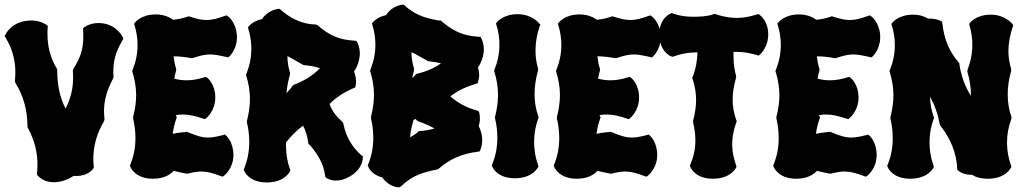

<svg xmlns="http://www.w3.org/2000/svg" viewBox="-23 -764 4402 825"><path d="M505 -604C504 -605 476 -665 400 -665C361 -665 340 -647 338 -646L334 -642V-636C334 -626 335 -617 335 -608C335 -555 324 -517 292 -468L290 -460C291 -449 291 -439 291 -429C291 -382 281 -343 259 -297C234 -345 223 -397 223 -461L222 -468C194 -513 181 -563 181 -619C181 -628 181 -637 182 -646V-653L177 -657C175 -658 151 -676 112 -676C26 -676 0 -614 0 -615L-3 -609L0 -604C29 -557 43 -507 43 -454C43 -441 42 -429 41 -416L43 -408C78 -352 95 -290 95 -220L97 -214C125 -162 138 -110 138 -58C138 -45 137 -33 136 -20L135 -15L138 -11C139 -10 160 19 208 19C243 19 273 5 293 -8H307C355 -8 376 -37 377 -39L380 -43V-47C379 -58 378 -69 378 -80C378 -139 394 -193 424 -243L426 -251C425 -263 424 -274 424 -285C424 -333 435 -373 463 -427L465 -434C464 -442 464 -449 464 -456C464 -505 474 -541 504 -592L507 -598Z M902 -345C902 -403 869 -429 867 -430L862 -434L856 -432C827 -423 803 -419 779 -419C761 -419 745 -421 726 -426C728 -438 730 -449 734 -461V-468C728 -486 725 -504 723 -522C748 -522 773 -519 800 -514L807 -515C837 -525 857 -530 879 -530C898 -530 919 -526 950 -519L957 -517L962 -521C963 -522 995 -551 995 -603V-612C991 -670 957 -694 955 -695L950 -698L944 -696C911 -684 888 -678 865 -678C844 -678 822 -683 791 -693L786 -694L782 -692C761 -685 740 -681 721 -679C706 -690 681 -702 646 -702C585 -702 558 -669 557 -667L553 -662L555 -656C564 -627 568 -598 568 -570C568 -535 561 -499 547 -464L545 -460L546 -455C556 -423 562 -389 562 -355C562 -324 557 -293 549 -261V-255C556 -225 559 -197 559 -170C559 -131 552 -93 537 -57L535 -52L537 -48C537 -46 557 4 634 4C683 4 710 -15 723 -30C741 -26 759 -21 777 -18H784C808 -24 825 -27 842 -27C866 -27 889 -21 927 -7L933 -5L939 -8C940 -10 979 -38 980 -96C980 -155 950 -180 948 -182L943 -186L937 -184C910 -177 889 -173 871 -173C844 -173 821 -181 784 -196L780 -198L776 -197C775 -197 740 -194 719 -189C722 -211 727 -233 735 -255L737 -259L735 -263L732 -269C742 -271 752 -272 762 -272C789 -272 815 -266 851 -254L858 -252L863 -256C864 -257 902 -287 902 -345Z M1505 -395C1505 -396 1507 -403 1507 -414C1507 -425 1505 -440 1498 -457C1505 -466 1510 -476 1515 -490C1521 -507 1523 -522 1523 -535C1523 -564 1512 -581 1512 -583L1508 -588L1502 -589C1434 -593 1393 -611 1341 -656L1333 -659C1273 -659 1220 -689 1182 -723L1178 -726H1173C1170 -725 1128 -721 1103 -682C1064 -674 1047 -652 1046 -651L1042 -646L1044 -640C1053 -611 1057 -583 1057 -554C1057 -518 1050 -483 1036 -447L1034 -443L1035 -439C1045 -406 1051 -373 1051 -338C1051 -308 1046 -276 1038 -244V-238C1045 -209 1048 -181 1048 -154C1048 -114 1041 -76 1026 -40L1024 -36L1026 -31C1026 -29 1046 20 1123 20C1200 20 1222 -26 1223 -28L1225 -33L1223 -37C1211 -70 1206 -103 1206 -137C1206 -142 1205 -147 1206 -152C1226 -178 1252 -204 1279 -224C1291 -203 1297 -180 1302 -150V-146L1305 -143C1307 -142 1309 -140 1312 -137C1346 -95 1368 -58 1374 -8L1375 -3L1378 -1C1379 0 1394 12 1421 12C1436 12 1456 8 1479 -5C1538 -39 1536 -85 1536 -88V-93L1532 -95C1488 -133 1463 -178 1452 -234L1449 -239C1421 -265 1404 -287 1393 -317C1421 -346 1456 -368 1498 -386L1504 -389ZM1284 -484C1310 -482 1331 -478 1352 -471C1321 -439 1283 -416 1240 -400L1233 -394C1228 -385 1218 -374 1208 -364C1210 -390 1215 -416 1223 -444V-451C1216 -475 1212 -499 1212 -523C1232 -513 1253 -500 1278 -486Z M2031 -412C2031 -413 2036 -425 2036 -443C2036 -452 2034 -463 2031 -475C2038 -484 2043 -494 2048 -508C2054 -525 2056 -539 2056 -552C2056 -581 2045 -599 2045 -600L2041 -606H2035C1967 -610 1926 -629 1874 -673L1870 -676H1866C1863 -676 1859 -676 1856 -677C1796 -688 1757 -703 1715 -741L1711 -744H1706C1707 -744 1662 -741 1636 -699C1597 -691 1580 -669 1579 -668L1575 -663L1577 -657C1586 -628 1590 -600 1590 -572C1590 -536 1583 -501 1569 -465L1567 -461L1568 -457C1578 -424 1584 -391 1584 -356C1584 -325 1579 -294 1571 -262V-256C1578 -227 1581 -199 1581 -172C1581 -132 1574 -94 1559 -58L1557 -54L1559 -49C1559 -47 1572 -13 1619 -2C1650 41 1689 41 1691 41L1700 37C1747 -9 1791 -23 1856 -36L1862 -39C1908 -80 1963 -104 2030 -112L2037 -113L2040 -118C2041 -119 2049 -137 2049 -163C2049 -178 2045 -202 2034 -222C2037 -232 2039 -242 2039 -255C2039 -270 2036 -280 2036 -281L2033 -287L2027 -289C1982 -301 1945 -321 1912 -350C1943 -374 1980 -392 2023 -404L2029 -406ZM1817 -501C1837 -499 1855 -496 1872 -492C1841 -470 1807 -456 1769 -447L1765 -446L1762 -442L1748 -428C1750 -439 1753 -450 1756 -462V-469C1749 -492 1745 -516 1745 -540C1765 -531 1786 -518 1811 -504ZM1754 -248C1757 -250 1759 -252 1762 -253L1770 -245L1776 -242C1800 -234 1822 -224 1844 -212C1823 -206 1802 -202 1781 -201L1776 -200L1773 -197L1766 -191C1757 -184 1748 -179 1739 -174C1741 -199 1746 -223 1754 -248Z M2294 -663C2293 -665 2263 -703 2201 -703C2140 -703 2113 -670 2112 -668L2108 -663L2110 -657C2119 -628 2123 -600 2123 -572C2123 -536 2116 -501 2102 -465L2100 -461L2101 -457C2111 -424 2117 -391 2117 -356C2117 -325 2112 -294 2104 -262V-256C2111 -227 2114 -199 2114 -172C2114 -132 2107 -94 2092 -58L2090 -54L2092 -49C2092 -47 2112 2 2189 2C2266 2 2288 -44 2289 -46L2291 -50L2289 -55C2277 -88 2272 -121 2272 -155C2272 -189 2278 -223 2290 -256L2292 -260L2290 -264C2279 -295 2274 -327 2274 -360C2274 -392 2279 -426 2289 -462V-469C2281 -495 2278 -521 2278 -548C2278 -582 2284 -616 2296 -652L2299 -658Z M2723 -345C2723 -403 2690 -429 2688 -430L2683 -434L2677 -432C2648 -423 2624 -419 2600 -419C2582 -419 2566 -421 2547 -426C2549 -438 2551 -449 2555 -461V-468C2549 -486 2546 -504 2544 -522C2569 -522 2594 -519 2621 -514L2628 -515C2658 -525 2678 -530 2700 -530C2719 -530 2740 -526 2771 -519L2778 -517L2783 -521C2784 -522 2816 -551 2816 -603V-612C2812 -670 2778 -694 2776 -695L2771 -698L2765 -696C2732 -684 2709 -678 2686 -678C2665 -678 2643 -683 2612 -693L2607 -694L2603 -692C2582 -685 2561 -681 2542 -679C2527 -690 2502 -702 2467 -702C2406 -702 2379 -669 2378 -667L2374 -662L2376 -656C2385 -627 2389 -598 2389 -570C2389 -535 2382 -499 2368 -464L2366 -460L2367 -455C2377 -423 2383 -389 2383 -355C2383 -324 2378 -293 2370 -261V-255C2377 -225 2380 -197 2380 -170C2380 -131 2373 -93 2358 -57L2356 -52L2358 -48C2358 -46 2378 4 2455 4C2504 4 2531 -15 2544 -30C2562 -26 2580 -21 2598 -18H2605C2629 -24 2646 -27 2663 -27C2687 -27 2710 -21 2748 -7L2754 -5L2760 -8C2761 -10 2800 -38 2801 -96C2801 -155 2771 -180 2769 -182L2764 -186L2758 -184C2731 -177 2710 -173 2692 -173C2665 -173 2642 -181 2605 -196L2601 -198L2597 -197C2596 -197 2561 -194 2540 -189C2543 -211 2548 -233 2556 -255L2558 -259L2556 -263L2553 -269C2563 -271 2573 -272 2583 -272C2610 -272 2636 -266 2672 -254L2679 -252L2684 -256C2685 -257 2723 -287 2723 -345Z M3141 -247C3130 -278 3125 -306 3125 -336C3125 -365 3130 -395 3140 -431V-437C3133 -463 3129 -489 3129 -516C3129 -524 3128 -532 3129 -541H3143C3170 -541 3197 -537 3230 -527L3237 -525L3242 -529C3244 -532 3278 -559 3278 -618C3277 -675 3243 -699 3241 -700L3236 -704L3230 -702C3198 -692 3170 -687 3143 -687C3114 -687 3085 -692 3052 -703L3048 -705L3044 -703C3016 -693 2982 -692 2955 -692C2925 -692 2896 -696 2868 -706L2863 -708L2859 -706C2857 -705 2810 -687 2810 -617C2810 -542 2859 -522 2861 -522L2866 -520L2870 -521C2903 -533 2936 -539 2969 -539H2974C2973 -504 2967 -468 2953 -433L2951 -429L2953 -425C2963 -394 2968 -365 2968 -335C2968 -307 2964 -278 2955 -245V-239C2962 -210 2965 -184 2965 -160C2965 -125 2958 -92 2943 -56L2941 -52L2943 -47C2944 -45 2963 4 3040 4C3117 4 3139 -42 3140 -44L3142 -48L3140 -53C3129 -86 3123 -115 3123 -144C3123 -175 3129 -205 3141 -239L3143 -243Z M3666 -345C3666 -403 3633 -429 3631 -430L3626 -434L3620 -432C3591 -423 3567 -419 3543 -419C3525 -419 3509 -421 3490 -426C3492 -438 3494 -449 3498 -461V-468C3492 -486 3489 -504 3487 -522C3512 -522 3537 -519 3564 -514L3571 -515C3601 -525 3621 -530 3643 -530C3662 -530 3683 -526 3714 -519L3721 -517L3726 -521C3727 -522 3759 -551 3759 -603V-612C3755 -670 3721 -694 3719 -695L3714 -698L3708 -696C3675 -684 3652 -678 3629 -678C3608 -678 3586 -683 3555 -693L3550 -694L3546 -692C3525 -685 3504 -681 3485 -679C3470 -690 3445 -702 3410 -702C3349 -702 3322 -669 3321 -667L3317 -662L3319 -656C3328 -627 3332 -598 3332 -570C3332 -535 3325 -499 3311 -464L3309 -460L3310 -455C3320 -423 3326 -389 3326 -355C3326 -324 3321 -293 3313 -261V-255C3320 -225 3323 -197 3323 -170C3323 -131 3316 -93 3301 -57L3299 -52L3301 -48C3301 -46 3321 4 3398 4C3447 4 3474 -15 3487 -30C3505 -26 3523 -21 3541 -18H3548C3572 -24 3589 -27 3606 -27C3630 -27 3653 -21 3691 -7L3697 -5L3703 -8C3704 -10 3743 -38 3744 -96C3744 -155 3714 -180 3712 -182L3707 -186L3701 -184C3674 -177 3653 -173 3635 -173C3608 -173 3585 -181 3548 -196L3544 -198L3540 -197C3539 -197 3504 -194 3483 -189C3486 -211 3491 -233 3499 -255L3501 -259L3499 -263L3496 -269C3506 -271 3516 -272 3526 -272C3553 -272 3579 -266 3615 -254L3622 -252L3627 -256C3628 -257 3666 -287 3666 -345Z M4327 -661C4326 -663 4295 -701 4234 -701C4173 -701 4146 -668 4145 -666L4141 -661L4143 -655C4151 -627 4155 -599 4155 -572C4155 -535 4148 -499 4134 -463V-455C4144 -421 4149 -388 4149 -353V-352C4124 -391 4107 -437 4099 -490V-493L4096 -496C4056 -542 4033 -597 4026 -665L4025 -671L4019 -674C4018 -675 4000 -684 3973 -684H3965C3950 -693 3929 -701 3900 -701C3839 -701 3812 -668 3811 -666L3807 -661L3809 -655C3818 -626 3822 -598 3822 -570C3822 -534 3815 -499 3801 -463L3799 -459L3800 -455C3810 -422 3816 -389 3816 -354C3816 -324 3811 -292 3803 -260V-254C3810 -225 3813 -197 3813 -170C3813 -130 3806 -92 3791 -56L3789 -52L3791 -47C3791 -45 3811 4 3888 4C3965 4 3987 -42 3988 -44L3990 -48L3988 -53C3976 -86 3971 -119 3971 -153C3971 -187 3977 -221 3989 -254L3991 -258L3989 -262C3979 -290 3974 -319 3973 -349C3993 -313 4007 -274 4015 -230L4017 -225C4063 -166 4087 -106 4090 -40V-35L4094 -32C4095 -30 4114 -13 4149 -13H4154C4169 -3 4191 4 4222 4C4298 4 4320 -42 4321 -44L4323 -48L4321 -53C4310 -85 4304 -118 4304 -151C4304 -185 4310 -220 4323 -254V-262C4312 -293 4307 -325 4307 -359C4307 -391 4312 -425 4322 -460V-467C4314 -493 4310 -519 4310 -545C4310 -579 4317 -614 4329 -650L4331 -656Z"/></svg>

Font: Hanalei Fill
Style: Regular
Weight: 400
Designer: Astigmatic (AOETI)
Foundry: Astigmatic (AOETI)
Version: Version 1.000